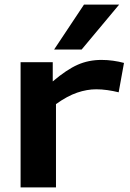

<svg xmlns="http://www.w3.org/2000/svg" viewBox="-20 -810 562 830"><path d="M208 -541V-458Q268 -509 315.5 -530Q363 -551 419 -551Q444 -551 469 -547.5Q494 -544 516 -538L493 -411Q469 -417 444 -420.5Q419 -424 396 -424Q356 -424 313.5 -409.5Q271 -395 222 -360V0H69V-541ZM214 -596 343 -790H495L333 -596Z"/></svg>

Font: Georama Extended SemiBold
Style: Regular
Weight: 600
Width: 7
Designer: Jean-Baptiste Levee
Foundry: Production Type
Version: Version 1.000